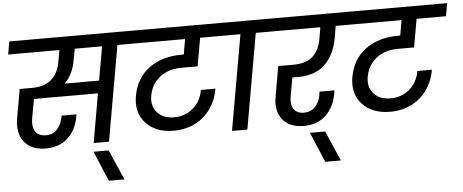

<svg xmlns="http://www.w3.org/2000/svg" viewBox="-60 -892 3157 1309"><g transform="rotate(-5 1519.0 -237.5)"><path d="M465.8 -567.9Q449.7 -477.1 392.1 -420.9H627.9L668.9 -651.9H481.9ZM25.9 -651.9 42 -740.2H911.1L895 -651.9H773.9L659.2 0H554.2L612.8 -335H174.8L150.9 -203.1Q141.6 -147.9 163.1 -114.5Q184.6 -81.1 235.8 -81.1Q284.2 -81.1 314.2 -115.2Q344.2 -149.4 353 -205.1H454.1Q442.4 -107.9 382.3 -49.6Q322.3 8.8 226.1 8.8Q159.7 8.8 115.2 -20.3Q70.8 -49.3 54.2 -99.1Q37.6 -148.9 48.8 -212.9L84 -411.1H171.9Q252.9 -411.1 300.8 -452.9Q348.6 -494.6 361.8 -567.9L377 -651.9Z M634.8 265.1 547.9 59.1H651.9L741.7 265.1Z M844.7 -651.9 860.8 -740.2H1556.6L1541 -651.9H1339.8L1305.7 -459H1194.8Q1140.6 -459 1095.2 -440.9Q1049.8 -422.9 1016.8 -383.8Q983.9 -344.7 973.6 -289.1Q960.9 -217.8 1001.2 -172.4Q1041.5 -127 1116.7 -127Q1193.4 -127 1247.3 -174.1Q1301.3 -221.2 1314 -296.9H1413.6Q1393.1 -178.7 1310.3 -107.4Q1227.5 -36.1 1106 -36.1Q984.4 -36.1 917 -107.9Q849.6 -179.7 868.7 -293Q890.6 -416.5 980.7 -482.2Q1070.8 -547.9 1203.6 -547.9H1218.8L1236.8 -651.9Z M1501 0 1615.7 -651.9H1493.7L1508.8 -740.2H1857.9L1841.8 -651.9H1720.7L1606 0Z M1795.4 -651.9 1810.5 -740.2H2392.6L2376.5 -651.9H2267.6L2253.4 -568.8Q2232.4 -453.1 2165 -390.1Q2097.7 -327.1 1979.5 -327.1H1942.4L1920.4 -202.1Q1909.7 -148.4 1930.7 -114.7Q1951.7 -81.1 2001.5 -81.1Q2046.4 -81.1 2076.4 -111.3Q2106.4 -141.6 2115.7 -192.9L2118.7 -214.8H2219.7Q2217.8 -199.2 2217.8 -195.8Q2201.7 -101.1 2143.3 -46.1Q2085 8.8 1993.7 8.8Q1894 8.8 1846.7 -51.8Q1799.3 -112.3 1817.4 -207L1853.5 -413.1H1957.5Q2040.5 -413.1 2087.2 -452.1Q2133.8 -491.2 2148.4 -568.8L2162.6 -651.9Z M2116.2 265.1 2029.3 59.1H2133.3L2223.1 265.1Z M2326.2 -651.9 2342.3 -740.2H3038.1L3022.5 -651.9H2821.3L2787.1 -459H2676.3Q2622.1 -459 2576.7 -440.9Q2531.2 -422.9 2498.3 -383.8Q2465.3 -344.7 2455.1 -289.1Q2442.4 -217.8 2482.7 -172.4Q2522.9 -127 2598.1 -127Q2674.8 -127 2728.8 -174.1Q2782.7 -221.2 2795.4 -296.9H2895Q2874.5 -178.7 2791.7 -107.4Q2709 -36.1 2587.4 -36.1Q2465.8 -36.1 2398.4 -107.9Q2331.1 -179.7 2350.1 -293Q2372.1 -416.5 2462.2 -482.2Q2552.2 -547.9 2685.1 -547.9H2700.2L2718.3 -651.9Z"/></g></svg>

Font: SVN-Poppins Medium
Style: Italic
Weight: 500
Italic angle: -10°
Designer: Ninad Kale (Devanagari), Jonny Pinhorn (Latin)
Foundry: Indian Type Foundry
Version: Version 3.002 2017